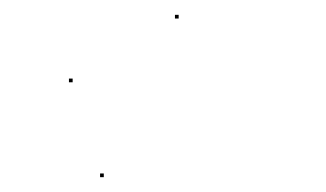

<svg xmlns="http://www.w3.org/2000/svg" viewBox="-20 -251 440 259"><path d="M73 -140V-145H78V-140ZM115 -12V-17H120V-12ZM216 -226V-231H221V-226Z"/></svg>

Font: FRB American Cursive Just Beginnings
Style: Italic
Weight: 400
Italic angle: -25°
Version: Version 2.0;Modular Font Editor K font №1